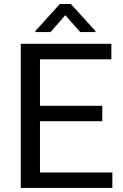

<svg xmlns="http://www.w3.org/2000/svg" viewBox="-20 -927 608 947"><path d="M82.5 0ZM534.2 -76.2V0H158.7H82.5V-710.9H177.2H529.3V-634.3H177.2V-405.3H484.4V-329.1H177.2V-76.2ZM450.7 -769H375.5L302.2 -852.1L229.5 -769H154.8V-774.4L274.9 -907.2H329.6L450.7 -773.9Z"/></svg>

Font: Heebo
Style: Regular
Weight: 400
Designer: Oded Ezer
Foundry: Meir Sadan
Version: Version 2.001; ttfautohint (v1.5.14-ce02) -l 8 -r 50 -G 200 